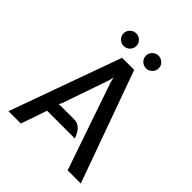

<svg xmlns="http://www.w3.org/2000/svg" viewBox="-243 -1038 1182 1182"><g transform="rotate(45 348.0 -447.5)"><path d="M33.5 0 295.5 -727H401L663 0H548.5L351.5 -573.5L344.5 -605L337 -573L232 -269L221 -248.5L233.5 -250.5H352.5Q378 -250.5 395.2 -238.8Q412.5 -227 423.5 -208.2Q434.5 -189.5 441.5 -170H199.5L141 0ZM250.5 -785Q228.5 -785 212 -801Q195.5 -817 195.5 -840Q195.5 -863 212 -879Q228.5 -895 250.5 -895Q273.5 -895 290 -879.2Q306.5 -863.5 306.5 -840Q306.5 -817.5 290 -801.2Q273.5 -785 250.5 -785ZM445.5 -785Q423 -785 406.5 -801Q390 -817 390 -840Q390 -863 406.5 -879Q423 -895 445.5 -895Q468 -895 484.5 -879.2Q501 -863.5 501 -840Q501 -817.5 484.5 -801.2Q468 -785 445.5 -785Z"/></g></svg>

Font: Expletus Sans Medium
Style: Regular
Weight: 500
Version: Version 7.500